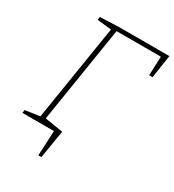

<svg xmlns="http://www.w3.org/2000/svg" viewBox="-203 -808 984 1085"><g transform="rotate(30 289.5 -265.0)"><path d="M128 -688 254 -693H579L556 -542H534L539 -666H250L150 -39L268 -20L238 163H218L226 0H20L23 -20L118 -34L218 -658L125 -668Z"/></g></svg>

Font: Bitter Pro ExtraLight
Style: Italic
Weight: 275
Italic angle: -9°
Designer: Sol Matas, and Bitter project Authors
Foundry: Sol Matas
Version: Version 1.010